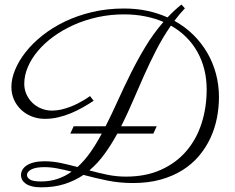

<svg xmlns="http://www.w3.org/2000/svg" viewBox="-20 -738 1017 831"><path d="M780.3 -702.1Q755.9 -676.3 734.9 -647.9Q780.8 -622.6 816.7 -587.2Q852.5 -551.8 877.2 -509.3Q901.9 -466.8 914.8 -418.2Q927.7 -369.6 927.7 -317.9Q927.7 -272 918.7 -226.6Q909.7 -181.2 890.4 -139.9Q871.1 -98.6 841.3 -63.2Q811.5 -27.8 770 -1.7Q728.5 24.4 675.3 39.3Q622.1 54.2 555.7 54.2Q496.6 54.2 443.4 43.2Q390.1 32.2 341.3 19Q303.7 44.4 259 58.6Q214.4 72.8 158.2 72.8Q135.3 72.8 118.7 68.6Q102.1 64.5 91.6 57.1Q81.1 49.8 75.9 40.3Q70.8 30.8 70.8 20.5Q70.8 8.3 76.9 -2.7Q83 -13.7 95.5 -22Q107.9 -30.3 127.2 -35.2Q146.5 -40 172.4 -40Q208 -40 243.4 -32.5Q278.8 -24.9 315.4 -15.1Q346.2 -43 371.6 -79.3Q397 -115.7 420.4 -159.7H284.2L298.8 -191.4H437Q463.9 -244.6 490.5 -303.5Q517.1 -362.3 546.4 -421.1Q575.7 -480 610.1 -536.9Q644.5 -593.8 687.5 -643.1Q650.9 -658.7 608.2 -667.2Q565.4 -675.8 516.6 -675.8Q457 -675.8 401.9 -663.6Q346.7 -651.4 298.8 -629.9Q251 -608.4 211.4 -579.6Q171.9 -550.8 143.8 -517.3Q115.7 -483.9 100.3 -447.5Q85 -411.1 85 -375Q85 -351.6 94.2 -330.6Q103.5 -309.6 119.6 -293.7Q135.7 -277.8 157.7 -268.6Q179.7 -259.3 205.6 -259.3Q225.6 -259.3 245.4 -263.9Q265.1 -268.6 283.2 -275.4Q301.3 -282.2 316.9 -290.3Q332.5 -298.3 344.2 -305.4Q356 -312.5 362.5 -317.1Q369.1 -321.8 369.6 -322.3L385.3 -301.8Q362.3 -286.6 337.6 -272.7Q313 -258.8 286.6 -247.8Q260.3 -236.8 231.9 -230.2Q203.6 -223.6 174.3 -223.6Q145 -223.6 118.7 -233.6Q92.3 -243.7 72.5 -262Q52.7 -280.3 41 -305.7Q29.3 -331.1 29.3 -361.8Q29.3 -397 45.2 -435.5Q61 -474.1 90.6 -512Q120.1 -549.8 163.1 -584Q206.1 -618.2 260 -644.3Q314 -670.4 378.7 -685.8Q443.4 -701.2 516.6 -701.2Q569.8 -701.2 616.9 -691.2Q664.1 -681.2 705.1 -662.6Q732.9 -692.4 765.1 -718.3ZM487.8 -159.7Q461.9 -112.3 432.6 -71.8Q403.3 -31.2 366.7 -0.5Q405.8 10.3 444.8 18.3Q483.9 26.4 525.4 26.4Q611.3 26.4 676.8 -3.2Q742.2 -32.7 786.1 -83.7Q830.1 -134.8 852.3 -203.6Q874.5 -272.5 874.5 -351.1Q874.5 -396.5 864.3 -437.5Q854 -478.5 834.2 -513.7Q814.5 -548.8 785.6 -577.6Q756.8 -606.4 719.7 -627Q685.1 -577.1 656.7 -522.2Q628.4 -467.3 603.3 -410.9Q578.1 -354.5 554.2 -298.6Q530.3 -242.7 504.4 -191.4H658.2L643.6 -159.7ZM156.2 47.4Q195.8 47.4 228.8 36.4Q261.7 25.4 290 4.9Q257.8 -3.4 228.5 -9Q199.2 -14.6 172.4 -14.6Q134.3 -14.6 115.5 -4.6Q96.7 5.4 96.7 19.5Q96.7 30.8 110.1 39.1Q123.5 47.4 156.2 47.4Z"/></svg>

Font: Parisienne
Style: Regular
Weight: 400
Designer: Astigmatic (AOETI)
Foundry: Astigmatic (AOETI)
Version: Version 1.000